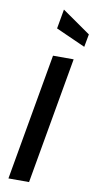

<svg xmlns="http://www.w3.org/2000/svg" viewBox="-104 -1002 526 1045"><g transform="rotate(10 159.0 -479.0)"><path d="M23 0 146 -700H260L137 0ZM305 -777 142 -850 161 -957.5 318 -848Z"/></g></svg>

Font: Cabin SemiCondensedSemiBold
Style: Italic
Weight: 600
Width: 4
Italic angle: -10°
Designer: Pablo Impallari
Foundry: Pablo Impallari. http://www.impallari.com Igino Marini. http://www.ikern.com
Version: Version 3.001